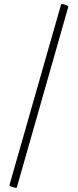

<svg xmlns="http://www.w3.org/2000/svg" viewBox="-20 -751 379 936"><path d="M62 163Q61 167 43 161.5Q25 156 26 152L278 -730Q281 -732 289 -730.5Q297 -729 305.5 -725Q314 -721 313 -718Z"/></svg>

Font: Cormorant Upright Light
Style: Regular
Weight: 300
Designer: Christian Thalmann (Catharsis Fonts)
Foundry: Catharsis Fonts
Version: Version 3.302;PS 003.302;hotconv 1.0.88;makeotf.lib2.5.64775